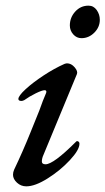

<svg xmlns="http://www.w3.org/2000/svg" viewBox="-20 -645 373 679"><path d="M26 -27Q26 -36 30 -45Q61 -110 87.5 -176Q114 -242 119 -254Q132 -291 143 -316L144 -320Q144 -326 138 -326Q129 -326 106.5 -315Q84 -304 66 -291Q60 -288 56 -288Q45 -288 45 -295Q45 -306 70.5 -329.5Q96 -353 134 -378Q172 -403 208 -419Q214 -421 217 -421Q232 -421 244 -407Q256 -393 252 -383L134 -98Q128 -85 128 -74Q128 -64 141 -64Q169 -64 248 -143Q251 -146 252 -146Q256 -146 258.5 -143.5Q261 -141 261 -137Q261 -115 227 -78.5Q193 -42 148.5 -14Q104 14 73 14Q54 14 40 1Q26 -12 26 -27ZM227 -555Q227 -583 246 -604Q265 -625 293 -625Q311 -625 322 -609.5Q333 -594 333 -575Q333 -549 313.5 -529.5Q294 -510 268 -510Q251 -510 239 -523.5Q227 -537 227 -555Z"/></svg>

Font: EB Garamond Medium
Style: Italic
Weight: 500
Italic angle: -17.2°
Designer: Georg Duffner and Octavio Pardo
Foundry: Georg Duffner
Version: Version 1.000